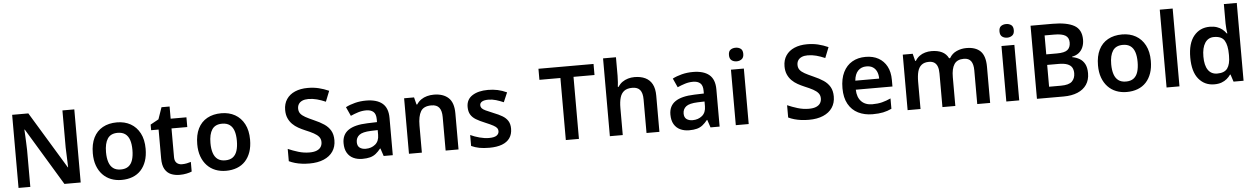

<svg xmlns="http://www.w3.org/2000/svg" viewBox="-32 -1309 12201 1868"><g transform="rotate(-5 6068.5 -375.0)"><path d="M700 0H541L203 -560H199Q201 -530 202.5 -497Q204 -464 205.5 -429.5Q207 -395 208 -360V0H93V-714H251L588 -158H591Q590 -184 589 -217Q588 -250 586.5 -284.5Q585 -319 584 -351V-714H700Z M1358 -272Q1358 -204 1340 -152Q1322 -100 1288.5 -63.5Q1255 -27 1206.5 -8.5Q1158 10 1099 10Q1043 10 996 -8.5Q949 -27 914.5 -63.5Q880 -100 861 -152Q842 -204 842 -272Q842 -362 873 -424.5Q904 -487 962.5 -519.5Q1021 -552 1101 -552Q1177 -552 1234.5 -519.5Q1292 -487 1325 -424.5Q1358 -362 1358 -272ZM971 -272Q971 -215 984.5 -174.5Q998 -134 1026.5 -113Q1055 -92 1100 -92Q1146 -92 1174.5 -113Q1203 -134 1216 -174.5Q1229 -215 1229 -272Q1229 -330 1215.5 -369.5Q1202 -409 1173.5 -429.5Q1145 -450 1100 -450Q1032 -450 1001.5 -404Q971 -358 971 -272Z M1698 -91Q1722 -91 1744 -95.5Q1766 -100 1785 -106V-12Q1765 -3 1733 3.5Q1701 10 1666 10Q1620 10 1582.5 -5.5Q1545 -21 1522.5 -59Q1500 -97 1500 -165V-447H1427V-502L1507 -546L1547 -661H1626V-542H1780V-447H1626V-166Q1626 -128 1646 -109.5Q1666 -91 1698 -91Z M2378 -272Q2378 -204 2360 -152Q2342 -100 2308.5 -63.5Q2275 -27 2226.5 -8.5Q2178 10 2119 10Q2063 10 2016 -8.5Q1969 -27 1934.5 -63.5Q1900 -100 1881 -152Q1862 -204 1862 -272Q1862 -362 1893 -424.5Q1924 -487 1982.5 -519.5Q2041 -552 2121 -552Q2197 -552 2254.5 -519.5Q2312 -487 2345 -424.5Q2378 -362 2378 -272ZM1991 -272Q1991 -215 2004.5 -174.5Q2018 -134 2046.5 -113Q2075 -92 2120 -92Q2166 -92 2194.5 -113Q2223 -134 2236 -174.5Q2249 -215 2249 -272Q2249 -330 2235.5 -369.5Q2222 -409 2193.5 -429.5Q2165 -450 2120 -450Q2052 -450 2021.5 -404Q1991 -358 1991 -272Z M3195 -195Q3195 -132 3164 -86Q3133 -40 3074.5 -15Q3016 10 2935 10Q2896 10 2860.5 5.5Q2825 1 2793.5 -8Q2762 -17 2735 -30V-150Q2780 -130 2834 -113.5Q2888 -97 2944 -97Q2987 -97 3014.5 -108.5Q3042 -120 3055 -140.5Q3068 -161 3068 -188Q3068 -218 3051 -239Q3034 -260 3001 -278Q2968 -296 2919 -316Q2886 -330 2854.5 -347.5Q2823 -365 2798 -390Q2773 -415 2758 -449Q2743 -483 2743 -529Q2743 -590 2772.5 -634Q2802 -678 2855.5 -701Q2909 -724 2980 -724Q3037 -724 3087 -712Q3137 -700 3186 -678L3145 -575Q3101 -594 3060 -605Q3019 -616 2976 -616Q2942 -616 2918 -605.5Q2894 -595 2882 -576Q2870 -557 2870 -532Q2870 -503 2885 -483Q2900 -463 2931.5 -445.5Q2963 -428 3013 -406Q3071 -381 3111 -354Q3151 -327 3173 -289Q3195 -251 3195 -195Z M3534 -552Q3639 -552 3693.5 -506.5Q3748 -461 3748 -364V0H3659L3634 -75H3630Q3607 -46 3582.5 -26.5Q3558 -7 3526.5 1.5Q3495 10 3450 10Q3402 10 3363.5 -8Q3325 -26 3303 -63.5Q3281 -101 3281 -158Q3281 -242 3342.5 -284.5Q3404 -327 3529 -331L3623 -334V-361Q3623 -413 3598 -435Q3573 -457 3528 -457Q3487 -457 3449 -445Q3411 -433 3375 -417L3335 -505Q3375 -526 3426.5 -539Q3478 -552 3534 -552ZM3557 -254Q3474 -251 3442 -225.5Q3410 -200 3410 -157Q3410 -119 3433 -102Q3456 -85 3492 -85Q3547 -85 3585 -116.5Q3623 -148 3623 -210V-256Z M4196 -552Q4287 -552 4338.5 -505Q4390 -458 4390 -353V0H4264V-328Q4264 -389 4240 -419.5Q4216 -450 4164 -450Q4088 -450 4060 -402.5Q4032 -355 4032 -265V0H3906V-542H4003L4021 -471H4028Q4046 -499 4072 -517Q4098 -535 4130 -543.5Q4162 -552 4196 -552Z M4917 -157Q4917 -103 4891 -65.5Q4865 -28 4814.5 -9Q4764 10 4691 10Q4634 10 4593 2Q4552 -6 4515 -23V-130Q4555 -111 4604 -98Q4653 -85 4695 -85Q4747 -85 4770 -101Q4793 -117 4793 -144Q4793 -160 4784 -173Q4775 -186 4749 -200.5Q4723 -215 4670 -237Q4618 -258 4583.5 -279Q4549 -300 4531.5 -329.5Q4514 -359 4514 -404Q4514 -477 4572 -514.5Q4630 -552 4725 -552Q4775 -552 4819.5 -542.5Q4864 -533 4909 -512L4869 -419Q4832 -435 4795.5 -446Q4759 -457 4721 -457Q4680 -457 4659 -444.5Q4638 -432 4638 -410Q4638 -393 4648.5 -380.5Q4659 -368 4685.5 -355.5Q4712 -343 4761 -323Q4810 -304 4844.5 -283.5Q4879 -263 4898 -233Q4917 -203 4917 -157Z M5566 0H5438V-606H5233V-714H5771V-606H5566Z M5994 -579Q5994 -547 5991.5 -516.5Q5989 -486 5987 -471H5995Q6012 -499 6037 -516.5Q6062 -534 6092.5 -543Q6123 -552 6156 -552Q6217 -552 6261 -531Q6305 -510 6328.5 -466.5Q6352 -423 6352 -353V0H6226V-328Q6226 -390 6202 -420Q6178 -450 6126 -450Q6076 -450 6047 -428.5Q6018 -407 6006 -365.5Q5994 -324 5994 -264V0H5868V-760H5994Z M6726 -552Q6831 -552 6885.5 -506.5Q6940 -461 6940 -364V0H6851L6826 -75H6822Q6799 -46 6774.5 -26.5Q6750 -7 6718.5 1.5Q6687 10 6642 10Q6594 10 6555.5 -8Q6517 -26 6495 -63.5Q6473 -101 6473 -158Q6473 -242 6534.5 -284.5Q6596 -327 6721 -331L6815 -334V-361Q6815 -413 6790 -435Q6765 -457 6720 -457Q6679 -457 6641 -445Q6603 -433 6567 -417L6527 -505Q6567 -526 6618.5 -539Q6670 -552 6726 -552ZM6749 -254Q6666 -251 6634 -225.5Q6602 -200 6602 -157Q6602 -119 6625 -102Q6648 -85 6684 -85Q6739 -85 6777 -116.5Q6815 -148 6815 -210V-256Z M7224 -542V0H7098V-542ZM7161 -751Q7189 -751 7210 -736.5Q7231 -722 7231 -685Q7231 -649 7210 -633.5Q7189 -618 7161 -618Q7132 -618 7111.5 -633.5Q7091 -649 7091 -685Q7091 -722 7111.5 -736.5Q7132 -751 7161 -751Z M8072 -195Q8072 -132 8041 -86Q8010 -40 7951.5 -15Q7893 10 7812 10Q7773 10 7737.5 5.5Q7702 1 7670.5 -8Q7639 -17 7612 -30V-150Q7657 -130 7711 -113.5Q7765 -97 7821 -97Q7864 -97 7891.5 -108.5Q7919 -120 7932 -140.5Q7945 -161 7945 -188Q7945 -218 7928 -239Q7911 -260 7878 -278Q7845 -296 7796 -316Q7763 -330 7731.5 -347.5Q7700 -365 7675 -390Q7650 -415 7635 -449Q7620 -483 7620 -529Q7620 -590 7649.5 -634Q7679 -678 7732.5 -701Q7786 -724 7857 -724Q7914 -724 7964 -712Q8014 -700 8063 -678L8022 -575Q7978 -594 7937 -605Q7896 -616 7853 -616Q7819 -616 7795 -605.5Q7771 -595 7759 -576Q7747 -557 7747 -532Q7747 -503 7762 -483Q7777 -463 7808.5 -445.5Q7840 -428 7890 -406Q7948 -381 7988 -354Q8028 -327 8050 -289Q8072 -251 8072 -195Z M8413 -552Q8486 -552 8538.5 -522.5Q8591 -493 8620 -438.5Q8649 -384 8649 -306V-242H8291Q8293 -168 8332 -127.5Q8371 -87 8440 -87Q8493 -87 8534.5 -97.5Q8576 -108 8620 -128V-27Q8580 -8 8537 1Q8494 10 8434 10Q8355 10 8293.5 -20.5Q8232 -51 8197.5 -113Q8163 -175 8163 -267Q8163 -360 8194.5 -423.5Q8226 -487 8282 -519.5Q8338 -552 8413 -552ZM8413 -459Q8363 -459 8331.5 -426.5Q8300 -394 8294 -330H8527Q8527 -368 8514.5 -397Q8502 -426 8477 -442.5Q8452 -459 8413 -459Z M9397 -552Q9489 -552 9535.5 -505Q9582 -458 9582 -353V0H9456V-329Q9456 -389 9434 -419.5Q9412 -450 9364 -450Q9298 -450 9270 -407Q9242 -364 9242 -282V0H9116V-329Q9116 -369 9106 -396Q9096 -423 9075.5 -436.5Q9055 -450 9023 -450Q8978 -450 8951 -428.5Q8924 -407 8913 -366Q8902 -325 8902 -265V0H8776V-542H8873L8891 -471H8898Q8915 -499 8939.5 -517Q8964 -535 8994.5 -543.5Q9025 -552 9056 -552Q9117 -552 9159 -531.5Q9201 -511 9222 -468H9232Q9257 -512 9302.5 -532Q9348 -552 9397 -552Z M9866 -542V0H9740V-542ZM9803 -751Q9831 -751 9852 -736.5Q9873 -722 9873 -685Q9873 -649 9852 -633.5Q9831 -618 9803 -618Q9774 -618 9753.5 -633.5Q9733 -649 9733 -685Q9733 -722 9753.5 -736.5Q9774 -751 9803 -751Z M10254 -714Q10393 -714 10464.5 -674Q10536 -634 10536 -535Q10536 -494 10522 -461Q10508 -428 10481.5 -407Q10455 -386 10416 -379V-374Q10456 -367 10487.5 -348.5Q10519 -330 10537.5 -295.5Q10556 -261 10556 -205Q10556 -140 10525 -94Q10494 -48 10436.5 -24Q10379 0 10300 0H10039V-714ZM10271 -423Q10347 -423 10375.5 -447Q10404 -471 10404 -518Q10404 -566 10370 -587Q10336 -608 10261 -608H10167V-423ZM10167 -320V-107H10283Q10361 -107 10391.5 -137Q10422 -167 10422 -217Q10422 -249 10409 -272Q10396 -295 10364 -307.5Q10332 -320 10277 -320Z M11175 -272Q11175 -204 11157 -152Q11139 -100 11105.5 -63.5Q11072 -27 11023.5 -8.5Q10975 10 10916 10Q10860 10 10813 -8.5Q10766 -27 10731.5 -63.5Q10697 -100 10678 -152Q10659 -204 10659 -272Q10659 -362 10690 -424.5Q10721 -487 10779.5 -519.5Q10838 -552 10918 -552Q10994 -552 11051.5 -519.5Q11109 -487 11142 -424.5Q11175 -362 11175 -272ZM10788 -272Q10788 -215 10801.5 -174.5Q10815 -134 10843.5 -113Q10872 -92 10917 -92Q10963 -92 10991.5 -113Q11020 -134 11033 -174.5Q11046 -215 11046 -272Q11046 -330 11032.5 -369.5Q11019 -409 10990.5 -429.5Q10962 -450 10917 -450Q10849 -450 10818.5 -404Q10788 -358 10788 -272Z M11431 0H11305V-760H11431Z M11771 10Q11677 10 11618.5 -60.5Q11560 -131 11560 -270Q11560 -409 11619 -480.5Q11678 -552 11774 -552Q11814 -552 11844.5 -541.5Q11875 -531 11897 -513Q11919 -495 11934 -473H11940Q11937 -487 11934 -516Q11931 -545 11931 -570V-760H12057V0H11959L11936 -71H11931Q11916 -49 11894 -30.5Q11872 -12 11842 -1Q11812 10 11771 10ZM11809 -92Q11879 -92 11908 -132Q11937 -172 11937 -253V-269Q11937 -357 11909.5 -403Q11882 -449 11807 -449Q11750 -449 11719 -401.5Q11688 -354 11688 -268Q11688 -182 11719 -137Q11750 -92 11809 -92Z"/></g></svg>

Font: Noto Sans Thai SemiBold
Style: Regular
Weight: 600
Version: Version 2.001